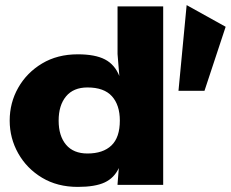

<svg xmlns="http://www.w3.org/2000/svg" viewBox="-20 -725 905 753"><path d="M285 8Q205 8 145 -28Q85 -64 51.5 -123.5Q18 -183 18 -252Q18 -322 51.5 -381Q85 -440 145 -476Q205 -512 285 -512Q353 -512 391.5 -492Q430 -472 448 -427L441 -513V-700H620V0H441V-3L446 -66Q428 -27 390.5 -9.5Q353 8 285 8ZM323 -123Q384 -123 417 -154.5Q450 -186 450 -252Q450 -313 419 -347.5Q388 -382 323 -382Q268 -382 239 -347Q210 -312 210 -252Q210 -192 239 -157.5Q268 -123 323 -123ZM782 -369H680L712 -705L865 -620Z"/></svg>

Font: Panamera Black
Style: Regular
Weight: 900
Designer: Bastien Sozeau
Foundry: NBR — Bastien Sozeau
Version: Version 3.002; ttfautohint (v1.8.4.7-5d5b);gftools[0.9.33]